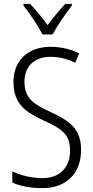

<svg xmlns="http://www.w3.org/2000/svg" viewBox="-20 -967 485 997"><path d="M201 -788H253C277 -833 321 -896 353 -938V-947H319C284 -909 258 -877 227 -837C199 -875 164 -918 136 -947H102V-938C133 -899 177 -834 201 -788ZM401 -189C401 -296 344 -339 241 -386C155 -426 107 -456 107 -543C107 -623 159 -672 242 -672C282 -672 327 -663 371 -641L391 -690C351 -710 299 -724 242 -724C130 -724 49 -656 50 -541C50 -427 113 -385 205 -342C303 -298 344 -268 344 -185C344 -98 291 -42 200 -42C146 -42 87 -56 44 -77V-19C86 0 141 10 200 10C322 10 401 -64 401 -189Z"/></svg>

Font: Noto Sans Thai Cond Light
Style: Regular
Weight: 300
Width: 3
Designer: Monotype Design Team
Foundry: Monotype Imaging Inc.
Version: Version 2.002